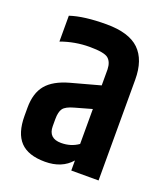

<svg xmlns="http://www.w3.org/2000/svg" viewBox="-113 -669 660 754"><g transform="rotate(20 216.5 -292.0)"><path d="M142 -168V-139Q142 -88 195 -88Q236 -88 267 -110V-256L196 -236Q163 -227 152.5 -213Q142 -199 142 -168ZM53 -568Q110 -587 204 -587Q298 -587 341 -545.5Q384 -504 384 -421V0H270V-42Q231 3 160.5 3Q90 3 57 -32Q24 -67 24 -139V-173Q24 -234 53 -269Q82 -304 147 -322L268 -355V-422Q267 -453 250 -467Q233 -481 172 -481Q111 -481 53 -460Z"/></g></svg>

Font: Khand Semibold
Style: Regular
Weight: 600
Designer: Devanagari: Sanchit Sawaria, Jyotish Sonowal; Latin: Satya Rajpurohit
Foundry: Indian Type Foundry
Version: Version 1.100;PS 1.0;hotconv 1.0.78;makeotf.lib2.5.61930; tt